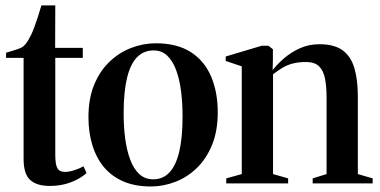

<svg xmlns="http://www.w3.org/2000/svg" viewBox="-20 -680 1408 712"><path d="M164 9.5Q116.5 9.5 92 -12.5Q67.5 -34.5 67.5 -91V-465.5H2.5V-484.5Q10 -487 20.8 -490Q31.5 -493 42.5 -496.8Q53.5 -500.5 59.5 -503.5Q68 -508 74.2 -515.8Q80.5 -523.5 85.8 -533Q91 -542.5 96 -552Q101 -562.5 107.8 -580.8Q114.5 -599 121.5 -620.5Q128.5 -642 133.5 -660H185L184.5 -502.5H287V-465.5H185V-107.5Q185 -80 189 -66Q193 -52 201.2 -47.2Q209.5 -42.5 221.5 -42.5Q236 -42.5 256.2 -49Q276.5 -55.5 289.5 -63.5L301 -38.5Q288 -26.5 268 -15.5Q248 -4.5 222 2.5Q196 9.5 164 9.5Z M308 -245.5Q308 -314 329 -365.2Q350 -416.5 385.8 -450.8Q421.5 -485 466.2 -502.2Q511 -519.5 558 -519.5Q636.5 -519.5 687.5 -486.8Q738.5 -454 763 -396Q787.5 -338 787.5 -263Q787.5 -194.5 766.5 -143Q745.5 -91.5 710.2 -57.2Q675 -23 630.5 -5.8Q586 11.5 539 11.5Q481 11.5 437.5 -7.2Q394 -26 365.5 -60.2Q337 -94.5 322.5 -141.8Q308 -189 308 -245.5ZM548.5 -15Q584 -15 608.2 -40.5Q632.5 -66 644.8 -118Q657 -170 657 -248.5Q657 -297 651.5 -341Q646 -385 633.5 -419.2Q621 -453.5 600.5 -473.2Q580 -493 549.5 -493Q513 -493 488.2 -467.8Q463.5 -442.5 451 -390.8Q438.5 -339 438.5 -259Q438.5 -210.5 444.2 -166.5Q450 -122.5 462.8 -88.2Q475.5 -54 496.5 -34.5Q517.5 -15 548.5 -15Z M876.5 -34.5V-434L817 -454V-470.5L951 -510.5H975L992 -497.5V-458.5L991 -420Q1009 -443 1034.8 -465Q1060.5 -487 1093.2 -501.5Q1126 -516 1164.5 -516Q1219 -516 1250 -493.8Q1281 -471.5 1294 -428Q1307 -384.5 1307 -321.5V-34.5L1362 -18.5V0H1139.5V-18.5L1191 -34.5V-319.5Q1191 -359.5 1185.2 -388.8Q1179.5 -418 1163.2 -434Q1147 -450 1115.5 -450Q1087 -450 1065.8 -444.5Q1044.5 -439 1027.2 -428.5Q1010 -418 992.5 -404.5V-34.5L1048.5 -18.5V0H819V-18.5Z"/></svg>

Font: Merriweather 144pt SemiBold
Style: Regular
Weight: 600
Version: Version 2.100